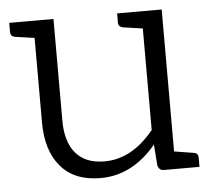

<svg xmlns="http://www.w3.org/2000/svg" viewBox="-43 -547 663 601"><g transform="rotate(-5 288.5 -246.5)"><path d="M548 -45Q561 -43 561 -29V0H449Q435 0 430 -15L425 -82Q350 8 250 8Q168 8 125 -42.5Q82 -93 82 -181V-447L20 -456Q7 -459 7 -472V-501H146V-181Q146 -115 176.5 -79Q207 -43 267 -43Q353 -43 422 -128V-447L360 -456Q346 -459 346 -472V-501H486V-55Z"/></g></svg>

Font: Aleo Light
Style: Regular
Weight: 300
Designer: Alessio Laiso
Foundry: Alessio Laiso
Version: Version 2.000